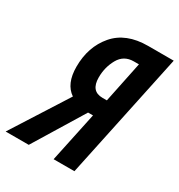

<svg xmlns="http://www.w3.org/2000/svg" viewBox="-230 -829 880 943"><g transform="rotate(30 210.5 -357.0)"><path d="M203 -459Q203 -517 230 -565Q257 -613 313 -613H342L294 -381H269Q203 -381 203 -459ZM71 0 244 -283H272L212 0H330L481 -714H336Q211 -714 146.5 -638.5Q82 -563 82 -450Q82 -353 140 -314L-60 0Z"/></g></svg>

Font: Noto Sans Display Condensed
Style: Bold Italic
Weight: 700
Width: 3
Designer: Monotype Design team
Foundry: Monotype Imaging Inc.
Version: 1.000